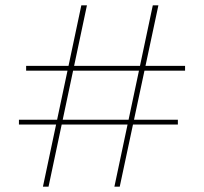

<svg xmlns="http://www.w3.org/2000/svg" viewBox="-20 -700 765 720"><path d="M409 0 553 -680H574L429 0ZM141 0 285 -680H306L162 0ZM51 -233V-251H647V-233ZM78 -435V-453H674V-435Z"/></svg>

Font: DM Sans 20pt Thin
Style: Regular
Weight: 250
Version: Version 4.004;gftools[0.9.30]